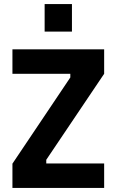

<svg xmlns="http://www.w3.org/2000/svg" viewBox="-20 -922 572 942"><path d="M41 -560V-680H491V-560L207 -138V-120H491V0H41V-119L325 -542V-560ZM199 -767V-902H333V-767Z"/></svg>

Font: Titillium Web[RUS by Daymarius]
Style: Bold
Weight: 700
Designer: Cyrillization by Daymarius
Foundry: Cyrillization by Daymarius
Version: Version 1.002 September 11, 2018